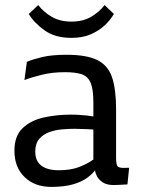

<svg xmlns="http://www.w3.org/2000/svg" viewBox="-20 -731 564 760"><path d="M439.5 -107.9Q439.5 -79.6 445.3 -73Q451.2 -66.4 468.8 -66.4Q474.1 -66.4 480.2 -66.7Q486.3 -66.9 491.2 -66.9L484.4 -1Q484.4 -1 473.9 -0.5Q463.4 0 450.7 0.7Q438 1.5 430.2 1.5Q402.3 1.5 386.2 -9.5Q370.1 -20.5 363.3 -34.4Q356.4 -48.3 356.4 -57.1Q346.2 -43 325.7 -27.6Q305.2 -12.2 270.5 -1.7Q235.8 8.8 182.6 8.8Q117.7 8.8 77.4 -30Q37.1 -68.8 37.1 -134.3Q37.1 -192.9 69.3 -223.6Q101.6 -254.4 152.8 -265.9Q204.1 -277.3 260.7 -277.3Q277.8 -277.3 293.9 -276.1Q310.1 -274.9 322.8 -273.9L349.6 -270V-325.2Q349.6 -377.4 338.9 -403.1Q328.1 -428.7 303.5 -437Q278.8 -445.3 236.8 -445.3Q188 -445.3 146.7 -435.3Q105.5 -425.3 76.7 -414.1L86.4 -486.3Q109.4 -496.1 147 -505.1Q184.6 -514.2 243.7 -514.2Q322.8 -514.2 365.2 -493.2Q407.7 -472.2 423.6 -424.8Q439.5 -377.4 439.5 -298.3ZM275.4 -221.2Q253.9 -221.2 227.1 -219Q200.2 -216.8 175.8 -208.3Q151.4 -199.7 135.5 -181.4Q119.6 -163.1 119.6 -130.9Q119.6 -93.3 143.8 -75.2Q168 -57.1 212.4 -57.1Q262.2 -57.1 296.1 -71Q330.1 -85 349.6 -99.6V-218.3L325.7 -219.7ZM262.7 -581.1Q198.2 -581.1 156.7 -610.6Q115.2 -640.1 93.8 -675.8L131.3 -710.9Q152.8 -683.1 185.1 -664.3Q217.3 -645.5 262.7 -645.5Q309.1 -645.5 341.6 -665Q374 -684.6 394 -710.9L430.7 -675.8Q418.5 -653.8 396 -632.1Q373.5 -610.4 340.6 -595.7Q307.6 -581.1 262.7 -581.1Z"/></svg>

Font: Mako
Style: Regular
Weight: 400
Designer: vernon adams
Foundry: vernon adams
Version: Version 1.100; ttfautohint (v1.8.4.7-5d5b);gftools[0.9.33]